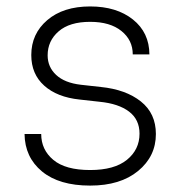

<svg xmlns="http://www.w3.org/2000/svg" viewBox="-20 -561 563 596"><path d="M259.8 15.1Q163.6 15.1 110.4 -28.8Q57.1 -72.8 56.2 -145H107.9Q107.9 -96.2 145.5 -64.7Q183.1 -33.2 259.8 -33.2Q335 -33.2 374 -64.9Q413.1 -96.7 413.1 -146Q413.1 -189.9 380.6 -214.6Q348.1 -239.3 289.1 -245.1L227.1 -252Q157.2 -259.3 117.2 -295.2Q77.1 -331.1 77.1 -390.1Q77.1 -456.1 126.7 -498.5Q176.3 -541 259.8 -541Q341.8 -541 392.6 -500.5Q443.4 -460 443.8 -392.1H392.1Q392.1 -436.5 356.9 -464.8Q321.8 -493.2 259.8 -493.2Q195.8 -493.2 161.9 -463.6Q127.9 -434.1 127.9 -389.2Q127.9 -353 154.3 -328.4Q180.7 -303.7 231 -297.9L293 -291Q370.6 -283.2 417.2 -246.1Q463.9 -209 463.9 -145Q463.9 -75.7 408.7 -30.3Q353.5 15.1 259.8 15.1Z"/></svg>

Font: Sora ExtraLight
Style: Regular
Weight: 200
Designer: Jonathan Barnbrook, Julián Moncada
Foundry: Barnbrook Fonts
Version: Version 2.000